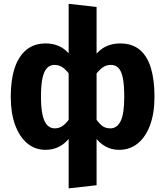

<svg xmlns="http://www.w3.org/2000/svg" viewBox="-20 -779 878 1020"><path d="M224.2 -548.3Q262.3 -548.3 295.7 -533.1Q329.1 -517.8 356.6 -481.3L355.9 -373.9Q337.7 -401.7 317 -418Q296.4 -434.2 269.9 -434.2Q246.8 -434.2 230.5 -418.2Q214.1 -402.1 205.9 -365Q197.7 -328 197.7 -265.2Q197.7 -204.1 206.4 -167Q215.1 -129.9 231.7 -113.5Q248.2 -97.1 270.3 -97.1Q296.4 -97.1 316.7 -112.9Q337.1 -128.7 356.8 -160.1L354.9 -54.1Q331.1 -20 297.6 -1.5Q264.1 17 221.9 17Q166.1 17 124.8 -17.5Q83.5 -52 60.3 -115.3Q37.1 -178.5 37.1 -265.2Q37.1 -353.2 57.6 -416.5Q78.2 -479.7 119.6 -514Q161 -548.3 224.2 -548.3ZM344.7 -479.3V-758.7L493.1 -742.1V-477.9V-405.1V-126.6V-56.3V205.1L344.7 221.7V-56.3V-126.6V-405.8ZM618 -548.3Q682.8 -548.3 723.1 -514Q763.3 -479.7 782 -416.5Q800.7 -353.2 800.7 -265.2Q800.7 -178.5 777.6 -115.3Q754.6 -52 712.4 -17.5Q670.2 17 612.8 17Q572.5 17 539.8 -1.3Q507.1 -19.7 482.8 -54.1L481 -160.1Q501 -128.7 519.6 -112.9Q538.2 -97.1 566.6 -97.1Q601.4 -97.1 620.7 -135.3Q640.1 -173.5 640.1 -265.2Q640.1 -328 632.5 -365Q624.9 -402.1 609.1 -418.2Q593.4 -434.2 569.1 -434.2Q542 -434.2 521.5 -417.8Q501 -401.3 481.6 -373.8L481.2 -479.9Q509.7 -517.5 544.2 -532.9Q578.6 -548.3 618 -548.3Z"/></svg>

Font: Fira Sans Variable
Style: Regular
Weight: 400
Designer: Carrois Corporate & Edenspiekermann AG
Foundry: Carrois Corporate GbR & Edenspiekermann AG
Version: Version 4.202